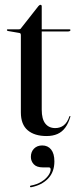

<svg xmlns="http://www.w3.org/2000/svg" viewBox="-20 -556 321 796"><path d="M59.5 -419.5 13 -427.5Q10.5 -428.5 9.5 -429.2Q8.5 -430 8.5 -431.5Q8.5 -433 9.5 -433.8Q10.5 -434.5 11.5 -434.5H57.5Q61.5 -434.5 64 -435.8Q66.5 -437 68 -440L139.5 -531Q141.5 -533 143.5 -534.5Q145.5 -536 148 -536Q150 -536 151.5 -534.5Q153 -533 153 -530V-101Q153 -62.5 167.8 -43.8Q182.5 -25 209 -25Q219 -25 227.8 -27.8Q236.5 -30.5 244 -36.2Q251.5 -42 257.5 -51.2Q263.5 -60.5 267.5 -73Q269 -75.5 270.8 -75.2Q272.5 -75 271.5 -71.5Q263.5 -44.5 250.5 -26.8Q237.5 -9 218.2 -0.5Q199 8 173 8Q123 8 94.8 -16Q66.5 -40 66.5 -90V-409.5Q66.5 -414 65.2 -416.5Q64 -419 59.5 -419.5ZM123.5 -425.5 125.5 -434.5H267.5Q270 -434.5 271 -433.8Q272 -433 272 -431Q272 -428.5 269 -427Q266 -425.5 260.5 -425.5ZM158 138Q132 138 120 125Q108 112 108 94.5Q108 73.5 121 60.2Q134 47 155 47Q178.5 47 192 64Q205.5 81 205.5 113Q205.5 157 179.5 184.2Q153.5 211.5 110 220Q107.5 220.5 106.2 220Q105 219.5 104.5 218Q104 216.5 104.8 215.2Q105.5 214 107.5 213.5Q133 209 151.5 197.5Q170 186 180 172Q190 158 190 146.5Q190 138 182.5 138Z"/></svg>

Font: Fraunces 120pt
Style: Regular
Weight: 400
Version: Version 1.000;[b76b70a41]